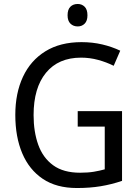

<svg xmlns="http://www.w3.org/2000/svg" viewBox="-20 -936 701 966"><path d="M371 -377H594V-26Q541 -8 486.5 1Q432 10 367 10Q264 10 195.5 -36Q127 -82 92 -164.5Q57 -247 57 -358Q57 -467 95.5 -549.5Q134 -632 208.5 -678Q283 -724 390 -724Q445 -724 494 -712.5Q543 -701 585 -681L552 -605Q516 -623 474 -634.5Q432 -646 388 -646Q274 -646 211.5 -570Q149 -494 149 -357Q149 -273 172.5 -207.5Q196 -142 247.5 -104.5Q299 -67 383 -67Q423 -67 452.5 -72Q482 -77 507 -84V-299H371ZM371 -916Q392 -916 406 -902Q420 -888 420 -859Q420 -831 406 -817Q392 -803 371 -803Q349 -803 334.5 -817Q320 -831 320 -859Q320 -888 334 -902Q348 -916 371 -916Z"/></svg>

Font: Noto Sans Kannada SemiCondensed
Style: Regular
Weight: 400
Width: 4
Designer: Jelle Bosma - Monotype Design Team
Foundry: Monotype Imaging Inc.
Version: Version 2.005; ttfautohint (v1.8.4.7-5d5b)